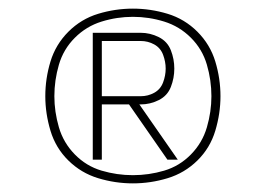

<svg xmlns="http://www.w3.org/2000/svg" viewBox="-20 -872 616 445"><path d="M288 -466Q251 -466 215.5 -476.5Q180 -487 153.5 -514Q127 -541 116.5 -577Q106 -613 106 -649Q106 -686 116.5 -722Q127 -758 153.5 -784.5Q180 -811 215.5 -822Q251 -833 288 -833Q325 -833 360.5 -822Q396 -811 422.5 -784.5Q449 -758 459.5 -722Q470 -686 470 -649Q470 -613 459.5 -577Q449 -541 422.5 -514Q396 -487 360.5 -476.5Q325 -466 288 -466ZM195 -502H216V-630H279L368 -502H392L303 -630H306Q328 -630 348 -640Q368 -650 376 -670.5Q384 -691 384 -713Q384 -735 376 -755.5Q368 -776 348 -786Q328 -796 306 -796H195ZM216 -649V-777H306Q323 -777 337.5 -769Q352 -761 358 -745Q364 -729 364 -713Q364 -697 358 -681Q352 -665 337.5 -657Q323 -649 306 -649ZM288 -447Q329 -447 368.5 -459Q408 -471 437.5 -500Q467 -529 479 -569Q491 -609 491 -649Q491 -690 479 -729.5Q467 -769 437.5 -798.5Q408 -828 368.5 -840Q329 -852 288 -852Q247 -852 207.5 -840Q168 -828 138.5 -798.5Q109 -769 97 -729.5Q85 -690 85 -649Q85 -609 97 -569Q109 -529 138.5 -500Q168 -471 207.5 -459Q247 -447 288 -447Z"/></svg>

Font: Iosevka Sparkle Thin
Style: Regular
Weight: 100
Designer: Belleve Invis
Foundry: Belleve Invis
Version: Version 4.5.0; ttfautohint (v1.8.3)